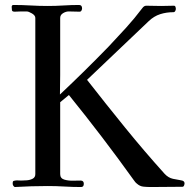

<svg xmlns="http://www.w3.org/2000/svg" viewBox="-20 -753 762 772"><path d="M722 -16Q722 -12 720 -7Q718 -2 713 -2Q682 -2 650.5 -1.5Q619 -1 587 -1Q571 -1 556.5 -2.5Q542 -4 530 -15Q526 -18 523 -22Q520 -26 517 -30Q393 -203 257 -371L222 -342V-53Q222 -36 238 -31Q254 -26 274 -26.5Q294 -27 304 -27Q317 -27 317 -14Q317 -1 306 -1Q272 -1 239 -3Q206 -5 172 -5Q139 -5 105.5 -4Q72 -3 39 -1Q31 -6 31 -15Q31 -22 32.5 -24Q34 -26 41 -27Q47 -28 53 -27.5Q59 -27 65 -27Q74 -27 87.5 -28Q101 -29 111.5 -34.5Q122 -40 122 -53V-681Q122 -691 108.5 -699Q95 -707 87 -707H65Q58 -707 52 -706.5Q46 -706 39 -706Q29 -706 28 -712Q27 -718 27 -725Q27 -733 34 -733Q69 -733 103.5 -731Q138 -729 172 -729Q204 -729 235.5 -731Q267 -733 298 -733Q310 -733 310 -719Q310 -715 307.5 -710.5Q305 -706 300 -706Q289 -706 278 -706.5Q267 -707 256 -707Q245 -707 233.5 -700Q222 -693 222 -681V-529Q222 -490 222 -451Q222 -412 221 -373Q321 -467 417 -566Q453 -604 487 -641.5Q521 -679 552 -720Q559 -730 568 -730Q583 -730 598 -729.5Q613 -729 628 -729Q641 -729 653.5 -729.5Q666 -730 679 -730Q684 -730 685.5 -725.5Q687 -721 687 -717Q687 -713 684.5 -708.5Q682 -704 677 -704Q649 -704 624 -696Q599 -688 578 -668L330 -432Q405 -336 482.5 -240.5Q560 -145 642 -54Q657 -38 675.5 -34Q694 -30 708 -28Q722 -26 722 -16Z"/></svg>

Font: Kaisei Opti
Style: Regular
Weight: 400
Designer: Font-Kai, 金井和夫
Foundry: KAZUO KANAI
Version: Version 5.003